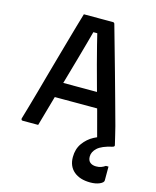

<svg xmlns="http://www.w3.org/2000/svg" viewBox="-137 -796 924 1139"><g transform="rotate(15 325.0 -227.0)"><path d="M148 -279H390Q403 -279 415.5 -279Q428 -279 440 -279L471 -288L482 -236L493 -185H158Q155 -185 152.5 -186.5Q150 -188 148.5 -190.5Q147 -193 147 -196ZM142 0Q118 0 94 0Q70 0 46 0Q43 0 41 -1.5Q39 -3 38 -6Q37 -9 38 -13Q48 -47 61 -92Q74 -137 88.5 -189Q103 -241 118.5 -297.5Q134 -354 150 -410Q166 -466 181 -520Q196 -574 209.5 -620.5Q223 -667 234 -704Q279 -704 327 -704Q375 -704 412 -704Q416 -704 418.5 -702.5Q421 -701 422 -699Q423 -697 424 -693Q442 -629 461.5 -560Q481 -491 501.5 -418Q522 -345 543 -268.5Q564 -192 586 -112Q592 -85 599.5 -57Q607 -29 613 0Q591 0 565 0Q539 0 517 0Q511 0 508 -1.5Q505 -3 503.5 -7Q502 -11 499 -19Q479 -96 459 -169Q439 -242 420 -309.5Q401 -377 385.5 -436.5Q370 -496 357 -546.5Q344 -597 335 -636L366 -616H289L321 -635Q311 -597 297.5 -548.5Q284 -500 267.5 -441Q251 -382 231 -313Q211 -244 189 -166Q167 -88 142 0ZM555 -34Q566 -34 579.5 -26.5Q593 -19 613 0Q613 3 611 6Q609 9 601 11Q538 25 512 49Q486 73 486 102Q486 126 500 137.5Q514 149 537 149Q554 149 567 144.5Q580 140 593 131H609Q609 139 609 149Q609 159 609 174Q609 189 609 216Q609 229 585.5 239.5Q562 250 528 250Q464 250 427 218.5Q390 187 390 131Q390 81 415.5 45.5Q441 10 478.5 -10Q516 -30 555 -34Z"/></g></svg>

Font: Recursive Medium
Style: Regular
Weight: 500
Version: Version 1.085